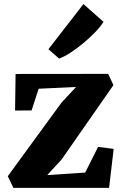

<svg xmlns="http://www.w3.org/2000/svg" viewBox="-20 -904 586 924"><path d="M346 -485.5 166 -477 132 -372.5 52.5 -372 55 -548 500.5 -548.5 526 -494.5 276.5 -136.5 207.5 -61.5 390 -73.5 452 -197 527 -187.5 505 0H44.5L17.5 -56L275.5 -409.5ZM264 -622.5 213 -667 381.5 -884.5 478 -799Q464 -776 438.2 -749.2Q412.5 -722.5 381.2 -696.5Q350 -670.5 319.5 -650.8Q289 -631 266 -622.5Z"/></svg>

Font: Merriweather 36pt Black
Style: Regular
Weight: 900
Version: Version 2.100